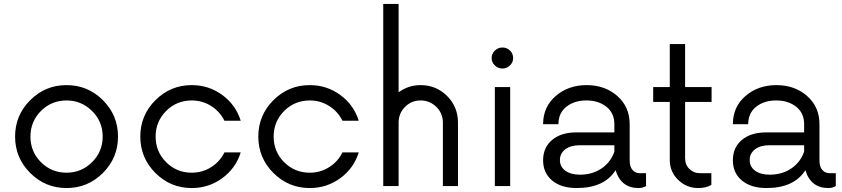

<svg xmlns="http://www.w3.org/2000/svg" viewBox="-20 -940 4252 970"><path d="M500 -66.2Q423.8 10 316.2 10Q208.8 10 132.5 -66.2Q56.2 -142.5 56.2 -250Q56.2 -357.5 132.5 -433.8Q208.8 -510 316.2 -510Q423.8 -510 500 -433.8Q576.2 -357.5 576.2 -250Q576.2 -142.5 500 -66.2ZM316.2 -67.5Q391.2 -67.5 445 -120.6Q498.8 -173.8 498.8 -250Q498.8 -326.2 445 -379.4Q391.2 -432.5 316.2 -432.5Q240 -432.5 186.9 -379.4Q133.8 -326.2 133.8 -250Q133.8 -173.8 186.9 -120.6Q240 -67.5 316.2 -67.5Z M948.8 10Q841.2 10 765 -66.2Q688.8 -142.5 688.8 -250Q688.8 -357.5 765 -433.8Q841.2 -510 948.8 -510Q1035 -510 1103.1 -460Q1171.2 -410 1196.2 -330H1113.8Q1091.2 -376.2 1046.9 -404.4Q1002.5 -432.5 948.8 -432.5Q872.5 -432.5 819.4 -379.4Q766.2 -326.2 766.2 -250Q766.2 -173.8 819.4 -120.6Q872.5 -67.5 948.8 -67.5Q1002.5 -67.5 1046.9 -95.6Q1091.2 -123.8 1113.8 -170H1196.2Q1171.2 -90 1103.1 -40Q1035 10 948.8 10Z M1545 10Q1437.5 10 1361.2 -66.2Q1285 -142.5 1285 -250Q1285 -357.5 1361.2 -433.8Q1437.5 -510 1545 -510Q1631.2 -510 1699.4 -460Q1767.5 -410 1792.5 -330H1710Q1687.5 -376.2 1643.1 -404.4Q1598.8 -432.5 1545 -432.5Q1468.8 -432.5 1415.6 -379.4Q1362.5 -326.2 1362.5 -250Q1362.5 -173.8 1415.6 -120.6Q1468.8 -67.5 1545 -67.5Q1598.8 -67.5 1643.1 -95.6Q1687.5 -123.8 1710 -170H1792.5Q1767.5 -90 1699.4 -40Q1631.2 10 1545 10Z M2105 -510Q2183.8 -510 2238.8 -455Q2293.8 -400 2293.8 -320V0H2217.5V-320Q2217.5 -367.5 2184.4 -400Q2151.2 -432.5 2105 -432.5Q2058.8 -432.5 2026.2 -400Q1993.8 -367.5 1993.8 -320V0H1916.2V-920H1993.8V-473.8Q2043.8 -510 2105 -510Z M2518.8 -593.8Q2496.2 -593.8 2480 -609.4Q2463.8 -625 2463.8 -646.2Q2463.8 -668.8 2480 -684.4Q2496.2 -700 2518.8 -700Q2541.2 -700 2556.9 -684.4Q2572.5 -668.8 2572.5 -646.2Q2572.5 -625 2556.2 -609.4Q2540 -593.8 2518.8 -593.8ZM2480 0V-500H2557.5V0Z M3212.5 -65H3243.8V0Q3227.5 10 3206.2 10Q3117.5 10 3090 -80Q3032.5 10 2893.8 10Q2815 10 2769.4 -28.1Q2723.8 -66.2 2723.8 -130Q2723.8 -195 2769.4 -233.1Q2815 -271.2 2892.5 -271.2H3083.8V-312.5Q3083.8 -368.8 3043.8 -400.6Q3003.8 -432.5 2942.5 -432.5Q2881.2 -432.5 2841.2 -400.6Q2801.2 -368.8 2801.2 -312.5H2723.8Q2723.8 -400 2787.5 -455Q2851.2 -510 2943.8 -510Q3036.2 -510 3098.8 -455Q3161.2 -400 3161.2 -312.5V-130Q3161.2 -97.5 3175.6 -81.2Q3190 -65 3212.5 -65ZM2910 -57.5Q2972.5 -57.5 3018.8 -88.8Q3065 -120 3083.8 -173.8V-206.2H2908.8Q2862.5 -206.2 2835.6 -185.6Q2808.8 -165 2808.8 -131.2Q2808.8 -97.5 2836.2 -77.5Q2863.8 -57.5 2910 -57.5Z M3575 -425H3441.2V-141.2Q3441.2 -107.5 3463.1 -86.2Q3485 -65 3516.2 -65H3573.8V-6.2Q3548.8 10 3507.5 10Q3448.8 10 3406.2 -31.2Q3363.8 -72.5 3363.8 -131.2V-425H3280V-500H3363.8V-717.5H3441.2V-500H3575Z M4171.2 -65H4202.5V0Q4186.2 10 4165 10Q4076.2 10 4048.8 -80Q3991.2 10 3852.5 10Q3773.8 10 3728.1 -28.1Q3682.5 -66.2 3682.5 -130Q3682.5 -195 3728.1 -233.1Q3773.8 -271.2 3851.2 -271.2H4042.5V-312.5Q4042.5 -368.8 4002.5 -400.6Q3962.5 -432.5 3901.2 -432.5Q3840 -432.5 3800 -400.6Q3760 -368.8 3760 -312.5H3682.5Q3682.5 -400 3746.2 -455Q3810 -510 3902.5 -510Q3995 -510 4057.5 -455Q4120 -400 4120 -312.5V-130Q4120 -97.5 4134.4 -81.2Q4148.8 -65 4171.2 -65ZM3868.8 -57.5Q3931.2 -57.5 3977.5 -88.8Q4023.8 -120 4042.5 -173.8V-206.2H3867.5Q3821.2 -206.2 3794.4 -185.6Q3767.5 -165 3767.5 -131.2Q3767.5 -97.5 3795 -77.5Q3822.5 -57.5 3868.8 -57.5Z"/></svg>

Font: Now Alt
Style: Regular
Weight: 400
Designer: Alfredo Marco Pradil
Foundry: Alfredo Marco Pradil
Version: Version 1.002;PS 001.002;hotconv 1.0.88;makeotf.lib2.5.64775